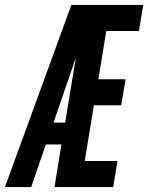

<svg xmlns="http://www.w3.org/2000/svg" viewBox="-52 -755 598 775"><path d="M-32 0 236 -735H526L509 -630H377L345 -435H455L437 -330H327L290 -105H422L405 0H168L196 -172H133L74 0ZM164 -260H211L254 -521Q251 -513 248 -505.5Q245 -498 243 -490Z"/></svg>

Font: Iosevka Extrabold Oblique
Style: Regular
Weight: 800
Italic angle: -9°
Monospace: yes
Designer: Belleve Invis
Foundry: Belleve Invis
Version: Version 32.5.0; ttfautohint (v1.8.4)